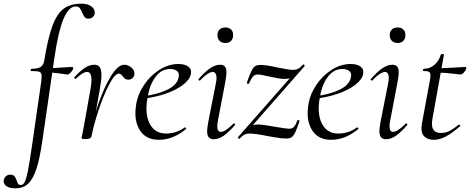

<svg xmlns="http://www.w3.org/2000/svg" viewBox="-123 -746 2548 1041"><path d="M-103 237Q-103 222 -93 211.5Q-83 201 -67 201Q-52 201 -45 209Q-38 217 -33 232Q-29 245 -24.5 251Q-20 257 -10 257Q2 257 10.5 241.5Q19 226 28 182Q37 138 50 47L101 -306Q103 -326 103 -332Q103 -351 92 -356Q81 -361 46 -361Q43 -361 43 -366Q43 -368 44.5 -370.5Q46 -373 47 -373Q82 -373 97.5 -383Q113 -393 117 -418Q137 -541 161.5 -606.5Q186 -672 222.5 -699Q259 -726 319 -726Q354 -726 373.5 -710.5Q393 -695 391 -674Q388 -659 378.5 -652Q369 -645 356 -645Q342 -645 336 -653Q330 -661 322 -678Q316 -694 309 -702.5Q302 -711 288 -711Q249 -711 221 -643Q193 -575 173 -439L106 21Q92 118 73.5 172.5Q55 227 28.5 251Q2 275 -40 275Q-71 275 -87 264Q-103 253 -103 237ZM131 -353 133 -376Q159 -376 231 -381L267 -383Q274 -383 274 -376Q274 -368 262 -354.5Q250 -341 240 -342Q232 -343 198.5 -348Q165 -353 131 -353Z M551 -395Q570 -395 588 -381Q606 -367 606 -348Q606 -333 596.5 -323.5Q587 -314 573 -314Q562 -314 555.5 -318.5Q549 -323 542 -333Q538 -338 533 -342.5Q528 -347 522 -347Q500 -347 469.5 -289Q439 -231 412 -150Q385 -69 373 -7L363 -8Q378 -88 409 -179Q440 -270 478 -332.5Q516 -395 551 -395ZM319 2 324 -21 334 -74 367 -259Q373 -292 373 -311Q373 -356 349 -356Q327 -356 288 -319L286 -318Q283 -318 281 -321.5Q279 -325 280 -327Q311 -361 337 -378Q363 -395 388 -395Q408 -395 417.5 -382Q427 -369 427 -338Q427 -311 418 -261L373 -7Q370 8 341 8Q328 8 323.5 6.5Q319 5 319 2Z M611 -133Q611 -155 616 -185Q625 -236 658 -285.5Q691 -335 740.5 -367Q790 -399 844 -399Q880 -399 898.5 -384.5Q917 -370 912 -345Q906 -314 868.5 -285.5Q831 -257 773.5 -237.5Q716 -218 652 -211L654 -224Q734 -235 785 -260Q836 -285 845 -324Q847 -334 847 -338Q847 -355 833 -363.5Q819 -372 800 -372Q752 -372 720 -329Q688 -286 677 -218Q671 -187 671 -159Q671 -97 698.5 -59.5Q726 -22 777 -22Q834 -22 878 -55H880Q883 -55 885.5 -52Q888 -49 885 -46Q815 12 739 12Q676 12 643.5 -28.5Q611 -69 611 -133Z M1000 -36Q1000 -51 1007 -89L1048 -297Q1051 -312 1051 -324Q1051 -339 1045.5 -347.5Q1040 -356 1031 -356Q1019 -356 1000.5 -344Q982 -332 962 -310Q961 -309 959 -309Q956 -309 953.5 -312.5Q951 -316 954 -318Q989 -358 1017 -376.5Q1045 -395 1070 -395Q1088 -395 1096.5 -385Q1105 -375 1105 -352Q1105 -338 1098 -299L1058 -89Q1055 -73 1055 -62Q1055 -31 1074 -31Q1098 -31 1142 -75Q1144 -77 1146 -77Q1149 -77 1151 -73.5Q1153 -70 1150 -67Q1116 -28 1089 -9.5Q1062 9 1036 9Q1018 9 1009 -1.5Q1000 -12 1000 -36ZM1056 -556Q1056 -575 1067.5 -586Q1079 -597 1099 -597Q1119 -597 1130 -586Q1141 -575 1141 -556Q1141 -536 1130 -524.5Q1119 -513 1099 -513Q1079 -513 1067.5 -524.5Q1056 -536 1056 -556Z M1174 7Q1172 7 1169 3Q1166 -1 1167 -2L1482 -360L1476 -349Q1462 -330 1451.5 -324Q1441 -318 1420 -318Q1405 -318 1382 -322Q1359 -326 1337 -331Q1291 -342 1274 -342Q1258 -342 1248.5 -331Q1239 -320 1227 -294Q1226 -291 1222 -291Q1219 -291 1217 -293.5Q1215 -296 1216 -299Q1231 -343 1241 -362.5Q1251 -382 1261.5 -388Q1272 -394 1292 -394Q1319 -394 1378 -381Q1385 -380 1413.5 -374Q1442 -368 1465 -367Q1481 -367 1493 -373Q1505 -379 1520 -396L1522 -397Q1525 -397 1527.5 -393Q1530 -389 1528 -387L1214 -29L1218 -41Q1231 -59 1243 -65Q1255 -71 1276 -71Q1301 -71 1372 -58Q1430 -48 1445 -48Q1461 -48 1470.5 -58Q1480 -68 1490 -94Q1490 -95 1493 -95Q1496 -95 1499 -93.5Q1502 -92 1501 -90Q1487 -47 1477.5 -27.5Q1468 -8 1457.5 -1.5Q1447 5 1429 5Q1404 5 1370 -1Q1336 -7 1329 -8Q1267 -21 1230 -22Q1214 -22 1202 -16Q1190 -10 1175 7Z M1545 -133Q1545 -155 1550 -185Q1559 -236 1592 -285.5Q1625 -335 1674.5 -367Q1724 -399 1778 -399Q1814 -399 1832.5 -384.5Q1851 -370 1846 -345Q1840 -314 1802.5 -285.5Q1765 -257 1707.5 -237.5Q1650 -218 1586 -211L1588 -224Q1668 -235 1719 -260Q1770 -285 1779 -324Q1781 -334 1781 -338Q1781 -355 1767 -363.5Q1753 -372 1734 -372Q1686 -372 1654 -329Q1622 -286 1611 -218Q1605 -187 1605 -159Q1605 -97 1632.5 -59.5Q1660 -22 1711 -22Q1768 -22 1812 -55H1814Q1817 -55 1819.5 -52Q1822 -49 1819 -46Q1749 12 1673 12Q1610 12 1577.5 -28.5Q1545 -69 1545 -133Z M1934 -36Q1934 -51 1941 -89L1982 -297Q1985 -312 1985 -324Q1985 -339 1979.5 -347.5Q1974 -356 1965 -356Q1953 -356 1934.5 -344Q1916 -332 1896 -310Q1895 -309 1893 -309Q1890 -309 1887.5 -312.5Q1885 -316 1888 -318Q1923 -358 1951 -376.5Q1979 -395 2004 -395Q2022 -395 2030.5 -385Q2039 -375 2039 -352Q2039 -338 2032 -299L1992 -89Q1989 -73 1989 -62Q1989 -31 2008 -31Q2032 -31 2076 -75Q2078 -77 2080 -77Q2083 -77 2085 -73.5Q2087 -70 2084 -67Q2050 -28 2023 -9.5Q1996 9 1970 9Q1952 9 1943 -1.5Q1934 -12 1934 -36ZM1990 -556Q1990 -575 2001.5 -586Q2013 -597 2033 -597Q2053 -597 2064 -586Q2075 -575 2075 -556Q2075 -536 2064 -524.5Q2053 -513 2033 -513Q2013 -513 2001.5 -524.5Q1990 -536 1990 -556Z M2162 -51Q2162 -57 2164 -73L2207 -306Q2211 -325 2211 -338Q2211 -352 2203 -356.5Q2195 -361 2173 -361Q2170 -361 2170 -366Q2170 -368 2171.5 -370.5Q2173 -373 2174 -373Q2208 -373 2233 -395Q2258 -417 2267 -450Q2269 -453 2276 -453Q2286 -453 2284 -450L2222 -104Q2219 -88 2219 -74Q2219 -25 2268 -25Q2294 -25 2316.5 -37Q2339 -49 2364 -70H2365Q2368 -70 2371.5 -67Q2375 -64 2372 -62Q2327 -23 2293.5 -5.5Q2260 12 2229 12Q2200 12 2181 -3Q2162 -18 2162 -51ZM2253 -352 2255 -376Q2287 -376 2364 -381L2398 -383Q2405 -383 2405 -376Q2405 -368 2394 -355Q2383 -342 2373 -342Q2368 -342 2328.5 -347Q2289 -352 2253 -352Z"/></svg>

Font: Cormorant Garamond
Style: Italic
Weight: 400
Italic angle: -10°
Designer: Christian Thalmann (Catharsis Fonts)
Foundry: Catharsis Fonts
Version: Version 4.000